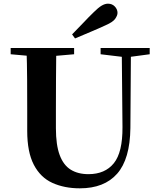

<svg xmlns="http://www.w3.org/2000/svg" viewBox="-20 -1005 863 1044"><path d="M372 -818Q403 -849 432.5 -880.5Q462 -912 490 -939Q515 -964 533 -974.5Q551 -985 567 -985Q590 -985 604.5 -969.5Q619 -954 619 -935Q619 -921 606.5 -903Q594 -885 555 -868Q514 -849 472 -831.5Q430 -814 388 -796ZM414 19Q330 19 265 -10.5Q200 -40 164 -109Q128 -178 128 -293V-403Q128 -488 127.5 -573.5Q127 -659 124 -744H286Q285 -659 284.5 -574Q284 -489 284 -403V-308Q284 -217 304.5 -162Q325 -107 364.5 -82.5Q404 -58 461 -58Q551 -58 599 -117.5Q647 -177 646 -314L642 -744H692L689 -309Q687 -140 617 -60.5Q547 19 414 19ZM38 -710V-744H383V-710L223 -696H195ZM527 -710V-744H794V-710L682 -695H652Z"/></svg>

Font: Noto Serif SC ExtraLight ExtraBold
Style: Regular
Weight: 800
Version: Version 2.002-H1;hotconv 1.1.0;makeotfexe 2.6.0